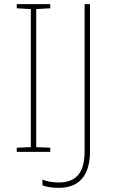

<svg xmlns="http://www.w3.org/2000/svg" viewBox="-20 -785 554 928"><path d="M223 -51V-71L155 -74V-741L223 -745V-765H61V-745L129 -741V-74L61 -71V-51ZM264 123C376 123 415 46 415 -53V-765H389V-56C389 35 360 97 264 97C233 97 203 91 185 83V111C202 117 227 123 264 123Z"/></svg>

Font: Noto Sans Tamil UI Thin
Style: Regular
Weight: 100
Designer: Jelle Bosma - Monotype Design Team
Foundry: Monotype Imaging Inc.
Version: Version 2.004